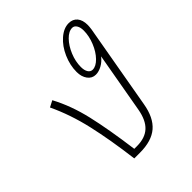

<svg xmlns="http://www.w3.org/2000/svg" viewBox="-165 -666 765 765"><g transform="rotate(-45 218.0 -283.0)"><path d="M395 -507Q395 -500 393 -484L330 -126Q319 -61 283.5 -30.5Q248 0 182 0H150Q135 -119 114 -211Q93 -303 56 -381L83 -395Q120 -326 140 -240Q160 -154 177 -27H192Q238 -27 264 -51Q290 -75 299 -126L344 -381Q331 -364 313 -354Q295 -344 278 -344Q257 -344 244 -361.5Q231 -379 231 -406Q231 -444 247.5 -481.5Q264 -519 291 -542.5Q318 -566 346 -566Q369 -566 382 -550.5Q395 -535 395 -507ZM368 -503Q368 -521 361 -532Q354 -543 343 -543Q323 -543 303 -522.5Q283 -502 270 -470.5Q257 -439 257 -408Q257 -389 264 -378Q271 -367 283 -367Q302 -367 322 -387.5Q342 -408 355 -440Q368 -472 368 -503Z"/></g></svg>

Font: KoHo ExtraLight
Style: Italic
Weight: 275
Italic angle: -10°
Version: Version 1.000; ttfautohint (v1.6)